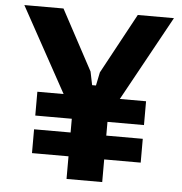

<svg xmlns="http://www.w3.org/2000/svg" viewBox="-55 -853 860 906"><g transform="rotate(5 375.0 -400.0)"><path d="M120.5 -285.1V-397.9H635.4V-285.1ZM120.5 -107.2V-220H635.4V-107.2ZM209.1 -800 362.3 -514.6 375.2 -451.4H393.4L406.4 -514.6L561 -800H732.3L462.5 -309.4V0H293.5V-309.4L23.7 -800Z"/></g></svg>

Font: Martian Mono SemiExpanded
Style: Regular
Weight: 400
Width: 6
Monospace: yes
Designer: Roman Shamin
Foundry: Evil Martians
Version: Version 1.000